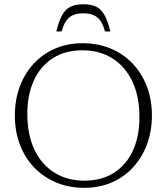

<svg xmlns="http://www.w3.org/2000/svg" viewBox="-20 -894 802 924"><path d="M377.5 -686Q451 -686 511.8 -660.8Q572.5 -635.5 617.2 -589Q662 -542.5 686.5 -478.8Q711 -415 711 -338.5Q711 -262 687 -198.2Q663 -134.5 619.2 -87.5Q575.5 -40.5 516 -15.2Q456.5 10 385 10Q312 10 251 -15.5Q190 -41 145.2 -87.2Q100.5 -133.5 76 -197.2Q51.5 -261 51.5 -337.5Q51.5 -414.5 75.5 -478.2Q99.5 -542 143.2 -588.8Q187 -635.5 246.8 -660.8Q306.5 -686 377.5 -686ZM385.5 -24.5Q469.5 -24.5 529 -62.8Q588.5 -101 619.8 -169.8Q651 -238.5 651 -329.5Q651 -431 616.5 -503Q582 -575 520.2 -613.5Q458.5 -652 377 -652Q293 -652 233.5 -613.5Q174 -575 142.8 -506.5Q111.5 -438 111.5 -346.5Q111.5 -245.5 146 -173.2Q180.5 -101 242.5 -62.8Q304.5 -24.5 385.5 -24.5ZM381 -830Q338 -830 313.5 -810Q289 -790 276.5 -742.5H251Q263.5 -794.5 279.8 -822.8Q296 -851 320.2 -862.2Q344.5 -873.5 381 -873.5Q417.5 -873.5 441.8 -862.2Q466 -851 482.2 -822.8Q498.5 -794.5 511 -742.5H485.5Q473 -790 448.5 -810Q424 -830 381 -830Z"/></svg>

Font: Newsreader 16pt Light
Style: Regular
Weight: 300
Designer: Hugues Gentile
Foundry: Production Type
Version: Version 1.003